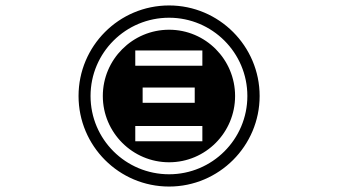

<svg xmlns="http://www.w3.org/2000/svg" viewBox="-20 -741 1240 704"><path d="M268 -389C268 -206 416 -57 600 -57C783 -57 932 -206 932 -389C932 -572 783 -721 600 -721C416 -721 268 -572 268 -389ZM312 -389C312 -548 441 -676 600 -676C758 -676 887 -548 887 -389C887 -230 758 -102 600 -102C441 -102 312 -230 312 -389ZM357 -389C357 -255 466 -146 600 -146C734 -146 842 -255 842 -389C842 -523 734 -632 600 -632C466 -632 357 -523 357 -389ZM476 -556H722V-500H476ZM503 -420H694V-364H503ZM476 -279H722V-223H476Z"/></svg>

Font: CryptoKit_GRILLE 1.4
Style: Regular
Weight: 400
Monospace: yes
Designer: Oceane Juvin
Foundry: http://www.head-geneve.ch
Version: Version 1.004